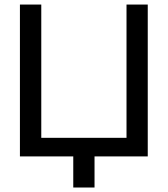

<svg xmlns="http://www.w3.org/2000/svg" viewBox="-20 -690 740 847"><path d="M67.9 0V-669.9H162.1V-82H538.1V-669.9H631.8V0H397V137.2H303.2V0Z"/></svg>

Font: LT Wave Text
Style: Regular
Weight: 400
Designer: Daniel Lyons
Version: Version 2.5 (Glyphs App)